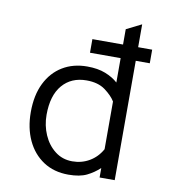

<svg xmlns="http://www.w3.org/2000/svg" viewBox="-82 -793 780 876"><g transform="rotate(10 308.0 -355.0)"><path d="M293 12Q226 12 177 -20.2Q128 -52.5 101.5 -109.2Q75 -166 75 -240Q75 -318 102.5 -373.8Q130 -429.5 179 -459.2Q228 -489 293 -489Q342.5 -489 377.8 -475Q413 -461 436 -440V-553H294V-616H436V-687L506 -722V-616H571V-553H506V0H436V-44Q410 -19.5 377.8 -3.8Q345.5 12 293 12ZM300 -51Q343.5 -51 379.2 -72Q415 -93 436 -131V-352Q420.5 -377.5 387.5 -401.8Q354.5 -426 301 -426Q230.5 -426 189.2 -377.8Q148 -329.5 148 -240Q148 -190.5 166.8 -147.5Q185.5 -104.5 219.8 -77.8Q254 -51 300 -51Z"/></g></svg>

Font: Overpass Mono Light Light
Style: Regular
Weight: 300
Monospace: yes
Version: Version 4.000